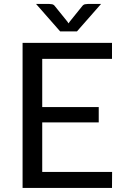

<svg xmlns="http://www.w3.org/2000/svg" viewBox="-20 -928 618 948"><path d="M533.5 -79 533 0H91.5V-716.5H533V-637.5H188.5V-399.5H467.5V-323.5H188.5V-79ZM479 -908.5 360 -773H277L158 -908.5H223Q229 -908.5 237.2 -907Q245.5 -905.5 251.5 -897L312.5 -821.5L318.5 -812.5L324.5 -821.5L385 -896.5Q391.5 -905.5 399.8 -907Q408 -908.5 414 -908.5Z"/></svg>

Font: Lato-Regular
Style: Regular
Weight: 400
Designer: Lukasz Dziedzic with Adam Twardoch and Botio Nikoltchev
Foundry: tyPoland Lukasz Dziedzic
Version: Version 2.015; 2015-08-06; http://www.latofonts.com/